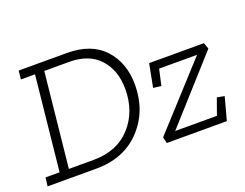

<svg xmlns="http://www.w3.org/2000/svg" viewBox="-103 -850 1341 1051"><g transform="rotate(-20 568.0 -325.0)"><path d="M362 -650Q504 -650 578.5 -568.5Q653 -487 653 -360Q653 -207 556 -103.5Q459 0 296 0H13L19 -50H101L158 -600H76L81 -650ZM299 -50Q436 -50 515.5 -137Q595 -224 595 -356Q595 -464 534 -532Q473 -600 356 -600H212L155 -50ZM1057 0H707L699 -36L1028 -397H807L786 -303L740 -309L766 -444H1085L1098 -408L773 -46H1016L1050 -141L1093 -133Z"/></g></svg>

Font: Zilla Slab Light
Style: Italic
Weight: 300
Italic angle: -6°
Designer: Typotheque.com
Foundry: Typotheque type foundry
Version: Version 1.1; 2017; ttfautohint (v1.6)